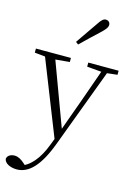

<svg xmlns="http://www.w3.org/2000/svg" viewBox="-166 -881 860 1229"><g transform="rotate(15 264.0 -266.0)"><path d="M73 271C152 271 219 203 277 48L485 -508H447L362 -268L272 -19L269 -11L241 62C205 159 149 228 83 242L103 259L133 246L105 221C83 201 61 189 39 189C14 189 -8 200 -12 223C-8 254 32 271 73 271ZM266 43 295 -30 289 -44 117 -508H48ZM-8 -481 90 -471H114L224 -481V-508H-8ZM339 -481 445 -472H459L540 -481V-508H339ZM229 -616 246 -603C290 -645 332 -687 371 -722C397 -747 406 -761 406 -775C406 -793 392 -803 378 -803C362 -803 350 -793 331 -764C300 -718 264 -668 229 -616Z"/></g></svg>

Font: Source Han Serif TW VF
Style: Regular
Weight: 250
Designer: Ryoko NISHIZUKA 西塚涼子 (kana & ideographs); Frank Grießhammer (Latin, Greek & Cyrillic); Wenlong ZHANG 张文龙 (bopomofo); San
Foundry: Adobe
Version: Version 2.002;hotconv 1.1.0;makeotfexe 2.6.0